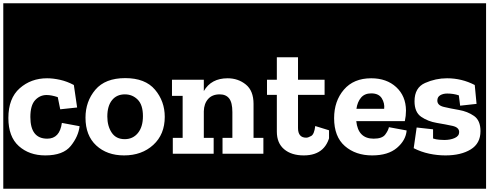

<svg xmlns="http://www.w3.org/2000/svg" viewBox="-30 -937 2982 1170"><path d="M-10 213V-917H480V213ZM455 -168 347 -188Q334 -92 258 -92Q155 -92 155 -224Q155 -295 184 -326.5Q213 -358 254 -358Q283 -358 322 -345L337 -271L440 -282L420 -419Q379 -441 336.5 -450.5Q294 -460 257 -460Q159 -460 90 -399Q21 -338 21 -218Q21 -104 84.5 -47Q148 10 246 10Q355 10 401.5 -48Q448 -106 455 -168Z M461 213V-917H1004V213ZM733 -461Q611 -461 551 -390Q491 -319 491 -220Q491 -111 556.5 -50.5Q622 10 726 10Q834 10 904 -54Q974 -118 974 -225Q974 -320 914.5 -390.5Q855 -461 733 -461ZM730 -89Q677 -89 650.5 -129Q624 -169 624 -227Q624 -291 652.5 -326.5Q681 -362 731 -362Q777 -362 809 -330Q841 -298 841 -229Q841 -164 810.5 -126.5Q780 -89 730 -89Z M984 213V-917H1597V213ZM1326 0H1575V-97H1515V-304Q1515 -384 1468 -422Q1421 -460 1357 -460Q1257 -460 1212 -382V-451H1018V-353H1083V-97H1023V0H1272V-97H1212V-259Q1213 -305 1238 -333.5Q1263 -362 1309 -362Q1347 -362 1366.5 -337Q1386 -312 1386 -254V-97H1326Z M1577 213V-917H1995V213ZM1985 -140 1891 -169Q1885 -119 1866.5 -108.5Q1848 -98 1836 -98Q1786 -98 1786 -157V-359H1948V-451H1786V-588H1657V-451H1593V-359H1657V-135Q1657 -65 1701.5 -27.5Q1746 10 1821 10Q1966 10 1985 -140Z M1975 213V-917H2477V213ZM2448 -142 2340 -162Q2336 -142 2317.5 -117Q2299 -92 2247 -92Q2152 -92 2141 -199H2437Q2444 -231 2444 -264Q2443 -352 2384.5 -406Q2326 -460 2232 -460Q2125 -460 2065.5 -390.5Q2006 -321 2006 -217Q2006 -104 2071.5 -47Q2137 10 2238 10Q2335 10 2389 -36Q2443 -82 2448 -142ZM2311 -274H2142Q2148 -316 2170 -342Q2192 -368 2232 -368Q2278 -368 2296.5 -338Q2315 -308 2311 -274Z M2453 213V-917H2932V213ZM2898 -138Q2898 -203 2858.5 -230.5Q2819 -258 2766.5 -267Q2714 -276 2674.5 -285.5Q2635 -295 2635 -324Q2635 -346 2652.5 -356.5Q2670 -367 2695 -367Q2733 -367 2766 -356L2774 -293L2874 -304L2863 -419Q2784 -460 2694 -460Q2625 -460 2560.5 -431.5Q2496 -403 2496 -320Q2496 -253 2537 -225Q2578 -197 2632 -188Q2686 -179 2727 -170Q2768 -161 2768 -132Q2768 -108 2741 -96Q2714 -84 2677 -84Q2667 -84 2647 -85.5Q2627 -87 2609 -93V-149L2509 -160L2491 -34Q2536 -11 2585.5 -0.5Q2635 10 2684 10Q2779 10 2838.5 -26.5Q2898 -63 2898 -138Z"/></svg>

Font: Zilla Slab Highlight
Style: Bold
Weight: 700
Designer: Typotheque Type Foundry
Foundry: Typotheque type foundry
Version: Version 1.1; 2017; ttfautohint (v1.6)